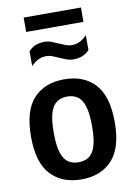

<svg xmlns="http://www.w3.org/2000/svg" viewBox="-101 -993 743 1066"><g transform="rotate(-10 271.0 -460.0)"><path d="M271 10Q162 10 98.5 -57.5Q35 -125 35 -271Q35 -418.5 97.8 -486.2Q160.5 -554 271 -554Q381.5 -554 444.2 -485.8Q507 -417.5 507 -272Q507 -125.5 443.8 -57.8Q380.5 10 271 10ZM271 -86.5Q305 -86.5 329.2 -102.5Q353.5 -118.5 366.2 -158.5Q379 -198.5 379 -270.5Q379 -344 366 -384.5Q353 -425 328.8 -441Q304.5 -457 271 -457Q237.5 -457 213.2 -441Q189 -425 176 -385Q163 -345 163 -272.5Q163 -199.5 176 -159.2Q189 -119 213 -102.8Q237 -86.5 271 -86.5ZM344 -654Q321.5 -654 301.5 -661.5Q281.5 -669 263 -677.5Q245.5 -685.5 229.2 -691.8Q213 -698 196.5 -698Q170.5 -698 150 -688Q129.5 -678 109.5 -657V-741Q143 -778 198 -778Q220.5 -778 240.5 -770.2Q260.5 -762.5 279 -754Q296.5 -746.5 312.8 -740Q329 -733.5 345.5 -733.5Q371.5 -733.5 392 -743.5Q412.5 -753.5 432.5 -774.5V-690.5Q399 -654 344 -654ZM109.5 -849.5V-930.5H432.5V-849.5Z"/></g></svg>

Font: Encode Sans SemiCondensed SemiCondensed SemiBold
Style: Regular
Weight: 600
Width: 4
Designer: Multiple Designers
Foundry: Impallari Type
Version: Version 3.000; ttfautohint (v1.8.3) -l 8 -r 50 -G 200 -x 14 